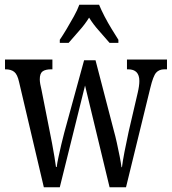

<svg xmlns="http://www.w3.org/2000/svg" viewBox="-20 -786 721 806"><path d="M60 -442Q53 -474 39.5 -484.5Q26 -495 3 -495H1V-536H200V-495H195Q171 -495 159 -486.5Q147 -478 147 -453Q147 -445 149 -433Q151 -421 154 -410L188 -238Q193 -214 198.5 -184.5Q204 -155 208.5 -128Q213 -101 215 -85H218Q220 -101 225.5 -126.5Q231 -152 237.5 -180Q244 -208 250 -230L333 -533H381L458 -237Q464 -216 470.5 -186.5Q477 -157 482.5 -129Q488 -101 490 -84H492Q495 -109 502.5 -148Q510 -187 520 -233L558 -396Q565 -426 565 -446Q565 -495 518 -495H513V-536H681V-495H670Q648 -495 635.5 -481Q623 -467 611 -417L509 0H440L337 -427L231 0H164ZM231 -619Q244 -638 259.5 -664Q275 -690 290 -717Q305 -744 313 -766H396Q405 -744 419 -717Q433 -690 449 -664Q465 -638 477 -619V-606H440Q419 -631 395.5 -657Q372 -683 354 -712Q336 -683 312.5 -657Q289 -631 268 -606H231Z"/></svg>

Font: Noto Serif ExtraCondensed
Style: Regular
Weight: 400
Width: 2
Designer: Monotype Design Team
Foundry: Monotype Imaging Inc.
Version: Version 2.015